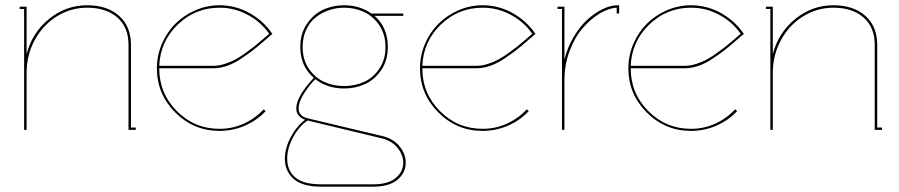

<svg xmlns="http://www.w3.org/2000/svg" viewBox="-20 -489 3385 723"><path d="M308.1 -469.2Q383.8 -469.2 428.5 -429.4Q473.1 -389.6 473.1 -320.8V-8.8H491.2V0H463.9V-320.8Q463.9 -386.2 421.9 -423.1Q379.9 -460 308.1 -460Q247.6 -460 195.3 -428.2Q143.1 -396.5 111.6 -339.6Q80.1 -282.7 80.1 -213.9V0H70.8V-455.1H54.2V-463.9H80.1V-285.2Q101.6 -366.7 165 -418Q228.5 -469.2 308.1 -469.2Z M784.7 -241.2Q803.7 -241.2 825.2 -248Q846.7 -254.9 863.3 -263.4Q879.9 -272 902.1 -287.8Q924.3 -303.7 936 -313Q947.8 -322.3 968.5 -340.1Q989.3 -357.9 993.7 -361.8Q962.4 -406.7 912.8 -433.3Q863.3 -460 806.6 -460Q715.3 -460 649.4 -396.5Q583.5 -333 579.6 -241.2ZM579.6 -231.9Q579.6 -137.2 646 -70.6Q712.4 -3.9 806.6 -3.9Q855 -3.9 897.7 -23.2Q940.4 -42.5 972.7 -77.1L980.5 -70.8Q947.8 -35.6 902.3 -15.9Q856.9 3.9 806.6 3.9Q709.5 3.9 640.1 -65.4Q570.8 -134.8 570.8 -231.9Q570.8 -279.8 589.6 -323.7Q608.4 -367.7 640.1 -399.4Q671.9 -431.2 715.6 -450.2Q759.3 -469.2 806.6 -469.2Q866.2 -469.2 918.5 -440.4Q970.7 -411.6 1003.9 -363.8L1005.9 -360.8L1002.4 -358.9Q996.1 -353.5 971.4 -332Q946.8 -310.5 929.2 -297.1Q911.6 -283.7 885.7 -266.6Q859.9 -249.5 834 -240.7Q808.1 -231.9 783.7 -231.9Z M1138.7 -35.2Q1106.4 -14.2 1084 27.3Q1061.5 68.8 1061.5 108.9Q1061.5 152.8 1091.6 179Q1121.6 205.1 1189.5 205.1H1385.7Q1441.4 205.1 1470 181.4Q1498.5 157.7 1498.5 124Q1498.5 94.2 1476.8 67.6Q1455.1 41 1418.5 32.2ZM1119.6 -312Q1119.6 -265.1 1142.6 -231Q1165.5 -196.8 1200.2 -180.9Q1234.9 -165 1275.9 -165Q1316.9 -165 1351.6 -180.9Q1386.2 -196.8 1408.9 -231Q1431.6 -265.1 1431.6 -312Q1431.6 -358.9 1408.7 -393.3Q1385.7 -427.7 1351.1 -443.8Q1316.4 -460 1275.9 -460Q1245.6 -460 1218 -450.4Q1190.4 -440.9 1168.2 -423.1Q1146 -405.3 1132.8 -376.5Q1119.6 -347.7 1119.6 -312ZM1104.5 -81.1Q1104.5 -50.8 1140.6 -43L1421.9 23.9Q1461.4 33.7 1484.6 62Q1507.8 90.3 1507.8 124Q1507.8 161.6 1476.8 187.7Q1445.8 213.9 1385.7 213.9H1189.5Q1118.7 213.9 1085.7 184.6Q1052.7 155.3 1052.7 108.9Q1052.7 68.8 1075 27.3Q1097.2 -14.2 1128.9 -38.1Q1095.7 -50.3 1095.7 -81.1Q1095.7 -125 1161.6 -195.8Q1110.8 -239.7 1110.8 -312Q1110.8 -361.8 1135.3 -398.4Q1159.7 -435.1 1196.3 -452.1Q1232.9 -469.2 1275.9 -469.2Q1334.5 -469.2 1378.9 -438H1498.5V-429.2H1390.6Q1440.4 -385.7 1440.4 -312Q1440.4 -262.2 1416 -225.8Q1391.6 -189.5 1355 -172.6Q1318.4 -155.8 1275.9 -155.8Q1212.9 -155.8 1167.5 -190.9Q1147.9 -172.4 1126.2 -139.2Q1104.5 -106 1104.5 -81.1Z M1775.4 -241.2Q1794.4 -241.2 1815.9 -248Q1837.4 -254.9 1854 -263.4Q1870.6 -272 1892.8 -287.8Q1915 -303.7 1926.8 -313Q1938.5 -322.3 1959.2 -340.1Q1980 -357.9 1984.4 -361.8Q1953.1 -406.7 1903.6 -433.3Q1854 -460 1797.4 -460Q1706.1 -460 1640.1 -396.5Q1574.2 -333 1570.3 -241.2ZM1570.3 -231.9Q1570.3 -137.2 1636.7 -70.6Q1703.1 -3.9 1797.4 -3.9Q1845.7 -3.9 1888.4 -23.2Q1931.2 -42.5 1963.4 -77.1L1971.2 -70.8Q1938.5 -35.6 1893.1 -15.9Q1847.7 3.9 1797.4 3.9Q1700.2 3.9 1630.9 -65.4Q1561.5 -134.8 1561.5 -231.9Q1561.5 -279.8 1580.3 -323.7Q1599.1 -367.7 1630.9 -399.4Q1662.6 -431.2 1706.3 -450.2Q1750 -469.2 1797.4 -469.2Q1856.9 -469.2 1909.2 -440.4Q1961.4 -411.6 1994.6 -363.8L1996.6 -360.8L1993.2 -358.9Q1986.8 -353.5 1962.2 -332Q1937.5 -310.5 1919.9 -297.1Q1902.3 -283.7 1876.5 -266.6Q1850.6 -249.5 1824.7 -240.7Q1798.8 -231.9 1774.4 -231.9Z M2306.2 -469.2H2311.5V-438H2302.2V-460Q2271.5 -458.5 2237.5 -437.7Q2203.6 -417 2173.8 -382.6Q2144 -348.1 2124.8 -296.6Q2105.5 -245.1 2105.5 -188V0H2096.2V-455.1H2079.6V-463.9H2105.5V-264.2Q2116.2 -309.1 2139.4 -348.6Q2162.6 -388.2 2190.7 -414.1Q2218.8 -439.9 2249 -454.6Q2279.3 -469.2 2306.2 -469.2Z M2560.1 -241.2Q2579.1 -241.2 2600.6 -248Q2622.1 -254.9 2638.7 -263.4Q2655.3 -272 2677.5 -287.8Q2699.7 -303.7 2711.4 -313Q2723.1 -322.3 2743.9 -340.1Q2764.6 -357.9 2769 -361.8Q2737.8 -406.7 2688.2 -433.3Q2638.7 -460 2582 -460Q2490.7 -460 2424.8 -396.5Q2358.9 -333 2355 -241.2ZM2355 -231.9Q2355 -137.2 2421.4 -70.6Q2487.8 -3.9 2582 -3.9Q2630.4 -3.9 2673.1 -23.2Q2715.8 -42.5 2748 -77.1L2755.9 -70.8Q2723.1 -35.6 2677.7 -15.9Q2632.3 3.9 2582 3.9Q2484.9 3.9 2415.5 -65.4Q2346.2 -134.8 2346.2 -231.9Q2346.2 -279.8 2365 -323.7Q2383.8 -367.7 2415.5 -399.4Q2447.3 -431.2 2491 -450.2Q2534.7 -469.2 2582 -469.2Q2641.6 -469.2 2693.8 -440.4Q2746.1 -411.6 2779.3 -363.8L2781.2 -360.8L2777.8 -358.9Q2771.5 -353.5 2746.8 -332Q2722.2 -310.5 2704.6 -297.1Q2687 -283.7 2661.1 -266.6Q2635.3 -249.5 2609.4 -240.7Q2583.5 -231.9 2559.1 -231.9Z M3118.2 -469.2Q3193.8 -469.2 3238.5 -429.4Q3283.2 -389.6 3283.2 -320.8V-8.8H3301.3V0H3273.9V-320.8Q3273.9 -386.2 3231.9 -423.1Q3189.9 -460 3118.2 -460Q3057.6 -460 3005.4 -428.2Q2953.1 -396.5 2921.6 -339.6Q2890.1 -282.7 2890.1 -213.9V0H2880.9V-455.1H2864.3V-463.9H2890.1V-285.2Q2911.6 -366.7 2975.1 -418Q3038.6 -469.2 3118.2 -469.2Z"/></svg>

Font: Rawengulk
Style: Ultralight
Weight: 200
Version: Version 0.92